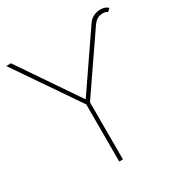

<svg xmlns="http://www.w3.org/2000/svg" viewBox="-189 -870 959 1003"><g transform="rotate(-30 290.0 -369.0)"><path d="M-18.6 -727.5H9.8L252.4 -371.1H255.4L480.5 -700.2Q496.1 -722.2 519.5 -731Q543 -739.7 565.4 -736.8Q587.9 -733.9 599.6 -720.7L584 -706.1Q565.9 -717.3 540.5 -712.6Q515.1 -708 496.1 -680.7L265.6 -344.7V0H243.2V-344.7Z"/></g></svg>

Font: Inter Display Thin
Style: Regular
Weight: 100
Designer: Rasmus Andersson
Foundry: rsms
Version: Version 4.000;git-a52131595